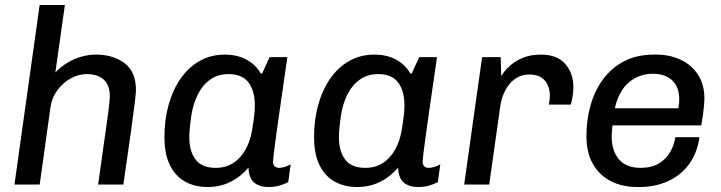

<svg xmlns="http://www.w3.org/2000/svg" viewBox="-20 -740 2892 770"><path d="M38 0 139 -720H240.2L202 -449.5Q224.5 -472.8 250.9 -488.6Q277.2 -504.5 306.4 -512.8Q335.5 -521 365.2 -521Q434 -521 479.6 -486.6Q525.2 -452.2 525.2 -379.2Q525.2 -367.8 520.6 -328.9Q516 -290 505 -211.2Q494 -132.5 474.8 0H373.5Q385 -80.5 393.6 -142.5Q402.2 -204.5 408.5 -248.4Q414.8 -292.2 417.6 -318.6Q420.5 -345 420.5 -354Q420.5 -398.8 395.9 -420.8Q371.2 -442.8 328 -442.8Q294.2 -442.8 262.9 -425.1Q231.5 -407.5 209.8 -377.8Q188 -348 182.5 -310.2L139.2 0Z M812.2 10Q760.5 10 721.5 -12.1Q682.5 -34.2 661 -78.6Q639.5 -123 639.5 -190Q639.5 -260.8 656.5 -320.8Q673.5 -380.8 705.1 -425.9Q736.8 -471 781.4 -496Q826 -521 881.5 -521Q932.5 -521 969.6 -500.2Q1006.8 -479.5 1025.8 -445.2H1031.2L1061.2 -511H1132.5Q1125 -458.8 1116.9 -402.8Q1108.8 -346.8 1101.2 -294Q1093.8 -241.2 1087.6 -197.5Q1081.5 -153.8 1078.2 -125.9Q1075 -98 1075 -91.8Q1075 -78.8 1081.9 -72.8Q1088.8 -66.8 1099.5 -66.8Q1110.5 -66.8 1123.9 -71.2Q1137.2 -75.8 1145.8 -81.2L1136 -9.8Q1122.8 -2.2 1102.2 3.9Q1081.8 10 1058 10Q1029.8 10 1011.4 0.4Q993 -9.2 984.9 -26.9Q976.8 -44.5 976.8 -68Q945.8 -31.5 904.5 -10.8Q863.2 10 812.2 10ZM844.8 -66.8Q884.2 -66.8 914 -85.4Q943.8 -104 963.1 -137.5Q982.5 -171 990.5 -215.2Q997.5 -257 999.8 -278.9Q1002 -300.8 1002 -317.2Q1002 -375.2 976.8 -409Q951.5 -442.8 896.8 -442.8Q853.5 -442.8 822.6 -420.6Q791.8 -398.5 773.4 -361.4Q755 -324.2 747.8 -280Q742.5 -242.5 740.9 -223.6Q739.2 -204.8 739.2 -190.2Q739.2 -133 764.5 -99.9Q789.8 -66.8 844.8 -66.8Z M1412.2 10Q1360.5 10 1321.5 -12.1Q1282.5 -34.2 1261 -78.6Q1239.5 -123 1239.5 -190Q1239.5 -260.8 1256.5 -320.8Q1273.5 -380.8 1305.1 -425.9Q1336.8 -471 1381.4 -496Q1426 -521 1481.5 -521Q1532.5 -521 1569.6 -500.2Q1606.8 -479.5 1625.8 -445.2H1631.2L1661.2 -511H1732.5Q1725 -458.8 1716.9 -402.8Q1708.8 -346.8 1701.2 -294Q1693.8 -241.2 1687.6 -197.5Q1681.5 -153.8 1678.2 -125.9Q1675 -98 1675 -91.8Q1675 -78.8 1681.9 -72.8Q1688.8 -66.8 1699.5 -66.8Q1710.5 -66.8 1723.9 -71.2Q1737.2 -75.8 1745.8 -81.2L1736 -9.8Q1722.8 -2.2 1702.2 3.9Q1681.8 10 1658 10Q1629.8 10 1611.4 0.4Q1593 -9.2 1584.9 -26.9Q1576.8 -44.5 1576.8 -68Q1545.8 -31.5 1504.5 -10.8Q1463.2 10 1412.2 10ZM1444.8 -66.8Q1484.2 -66.8 1514 -85.4Q1543.8 -104 1563.1 -137.5Q1582.5 -171 1590.5 -215.2Q1597.5 -257 1599.8 -278.9Q1602 -300.8 1602 -317.2Q1602 -375.2 1576.8 -409Q1551.5 -442.8 1496.8 -442.8Q1453.5 -442.8 1422.6 -420.6Q1391.8 -398.5 1373.4 -361.4Q1355 -324.2 1347.8 -280Q1342.5 -242.5 1340.9 -223.6Q1339.2 -204.8 1339.2 -190.2Q1339.2 -133 1364.5 -99.9Q1389.8 -66.8 1444.8 -66.8Z M1841.5 0 1913.5 -511H1988L1990.2 -435Q1991.8 -438 2001.5 -451.4Q2011.2 -464.8 2030.6 -481Q2050 -497.2 2079.5 -509.1Q2109 -521 2149.5 -521Q2214.5 -521 2247 -483.5Q2279.5 -446 2279.5 -389.8Q2279.5 -370.8 2275.8 -349.6Q2272 -328.5 2268.8 -320.5H2181.2Q2183.5 -332.5 2184.4 -342.4Q2185.2 -352.2 2185.2 -358.2Q2185.2 -377.2 2177.6 -396.5Q2170 -415.8 2152.1 -428.5Q2134.2 -441.2 2102.8 -441.2Q2075.5 -441.2 2054.9 -429.5Q2034.2 -417.8 2019.9 -398.6Q2005.5 -379.5 1997.4 -357.4Q1989.2 -335.2 1986.2 -313.5L1942 0Z M2535.2 10Q2475 10 2429 -13.9Q2383 -37.8 2357.4 -83.1Q2331.8 -128.5 2331.8 -194Q2331.8 -259.8 2348.6 -318.6Q2365.5 -377.5 2399.1 -422.9Q2432.8 -468.2 2483.4 -494.6Q2534 -521 2602.2 -521H2612.5Q2666.8 -521 2710.4 -500.2Q2754 -479.5 2779.5 -440Q2805 -400.5 2805 -344.2Q2805 -333.8 2803.5 -316.8Q2802 -299.8 2799.2 -279.4Q2796.5 -259 2792.5 -237.2H2436.5Q2435 -225.8 2434 -213.9Q2433 -202 2433 -193.8Q2433 -135.2 2462.2 -101Q2491.5 -66.8 2549.2 -66.8Q2593 -66.8 2622.2 -84.4Q2651.5 -102 2667.6 -130.4Q2683.8 -158.8 2688.5 -189.8H2785Q2776 -125.2 2742.5 -80.4Q2709 -35.5 2657.8 -12.8Q2606.5 10 2544 10ZM2445.8 -305.8H2700.5Q2703 -319.5 2703.5 -327.4Q2704 -335.2 2704 -342.2Q2704 -391.5 2675.5 -417.9Q2647 -444.2 2598 -444.2Q2543 -444.2 2502 -409.5Q2461 -374.8 2445.8 -305.8Z"/></svg>

Font: Chivo Medium
Style: Italic
Weight: 500
Italic angle: -8.05°
Designer: Hector Gatti
Foundry: Omnibus-Type
Version: Version 2.002